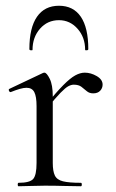

<svg xmlns="http://www.w3.org/2000/svg" viewBox="-20 -648 404 668"><path d="M143.4 -271 138.6 -281.6Q176 -327.4 200.2 -351.8Q224.4 -376.2 241.8 -385.7Q259.2 -395.2 275 -395.2Q296 -395.2 316.5 -383.3Q337 -371.4 337 -353.6Q337 -341.4 328.5 -332.3Q320 -323.2 304.4 -323.2Q290.6 -323.2 281.7 -331Q272.8 -338.8 263.1 -346.1Q253.4 -353.4 236.6 -353.4Q228 -353.4 217.9 -348.1Q207.8 -342.8 190.7 -325.3Q173.6 -307.8 143.4 -271ZM44.6 0Q41.6 0 41.6 -6Q41.6 -12 44.6 -12Q83.6 -12 95.4 -25.3Q107.2 -38.6 107.2 -81V-278.6Q107.2 -312 99.4 -327.3Q91.6 -342.6 72.2 -342.6Q62.4 -342.6 48.8 -338.7Q35.2 -334.8 17.8 -327.8Q13.8 -326.6 11.4 -331.8Q9 -337 12.6 -338.8L129.2 -394Q132 -395.2 134.6 -395.2Q142.4 -395.2 153 -374Q163.6 -352.8 163.6 -312.6V-81Q163.6 -52.6 170.8 -37.5Q178 -22.4 199.1 -17.2Q220.2 -12 261.4 -12Q264.6 -12 264.6 -6Q264.6 0 261.4 0Q236.8 0 204.3 -1Q171.8 -2 135.8 -2Q110.2 -2 86.2 -1Q62.2 0 44.6 0ZM93.2 -474.6Q93.2 -472.6 87.7 -473Q82.2 -473.4 82.2 -477.2Q82.2 -551.4 108.7 -589.7Q135.2 -628 185.2 -628Q235.2 -628 261.2 -589.7Q287.2 -551.4 287.2 -477.2Q287.2 -473.4 281.7 -473Q276.2 -472.6 276.2 -474.6Q276.2 -518.4 249.7 -548.1Q223.2 -577.8 185.2 -577.8Q145.2 -577.8 119.2 -548.1Q93.2 -518.4 93.2 -474.6Z"/></svg>

Font: Cormorant Garamond Light
Style: Regular
Weight: 300
Designer: Christian Thalmann (Catharsis Fonts)
Foundry: Catharsis Fonts
Version: Version 4.001